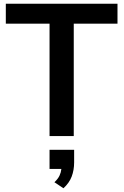

<svg xmlns="http://www.w3.org/2000/svg" viewBox="-20 -725 659 1023"><path d="M244 0V-599H11V-705H606V-599H373V0ZM318 278 270 246Q289 228 297 211Q305 194 307 175H244V73H375V140Q375 181 362 215.5Q349 250 318 278Z"/></svg>

Font: MulishBold
Style: Bold
Weight: 700
Designer: Vernon Adams
Foundry: Vernon Adams
Version: Version 3.602; ttfautohint (v1.8.3)